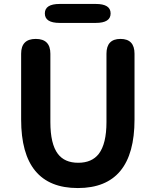

<svg xmlns="http://www.w3.org/2000/svg" viewBox="-20 -938 788 972"><path d="M87 -333V-666Q87 -741 161 -741Q235 -741 235 -666V-320Q235 -209 273 -159Q307 -114 376 -114Q445 -114 480 -159Q519 -210 519 -320V-666Q519 -741 590 -741Q661 -741 661 -666V-333Q661 14 374 14Q87 14 87 -333ZM282 -822Q207 -822 207 -870Q207 -918 282 -918H465Q540 -918 540 -870Q540 -822 465 -822Z"/></svg>

Font: Resource Han Rounded KR
Style: Bold
Weight: 700
Designer: Cyano Hao (round all glyphs); Ryoko NISHIZUKA 西塚涼子 (kana, bopomofo & ideographs); Paul D. Hunt (Latin, Greek & Cyrillic)
Foundry: Cyano Hao
Version: 0.990